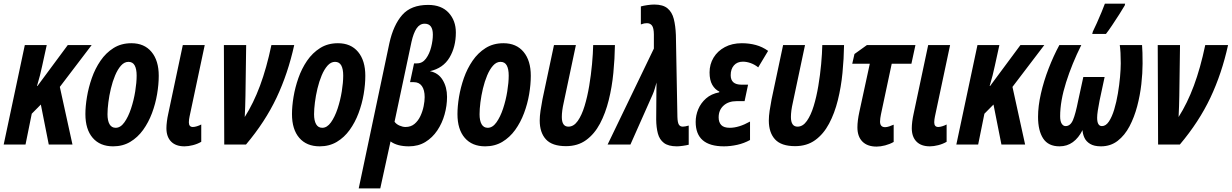

<svg xmlns="http://www.w3.org/2000/svg" viewBox="-27 -792 6748 1052"><path d="M-6.8 0 108.9 -544.9H229L204.1 -431.2Q198.7 -405.8 191.9 -378.7Q185.1 -351.6 175.8 -320.8H178.2L344.2 -544.9H475.1L300.8 -315.9L370.1 0H240.2L196.8 -219.2L147 -168.9L112.8 0Z M592.8 9.8Q521 9.8 481 -36.6Q440.9 -83 440.9 -167Q440.9 -209.5 449.5 -261Q458 -312.5 476.1 -364.3Q494.1 -416 523.7 -459.2Q553.2 -502.4 595.2 -528.8Q637.2 -555.2 692.9 -555.2Q763.7 -555.2 803.2 -507.6Q842.8 -460 842.8 -377Q842.8 -329.1 833.7 -275.9Q824.7 -222.7 805.7 -171.9Q786.6 -121.1 757.1 -80.1Q727.5 -39.1 686.5 -14.6Q645.5 9.8 592.8 9.8ZM606.9 -91.8Q633.3 -91.8 654.5 -121.6Q675.8 -151.4 690.9 -197Q706.1 -242.7 713.9 -291.3Q721.7 -339.8 721.7 -377.9Q721.7 -414.1 710.9 -433.6Q700.2 -453.1 676.8 -453.1Q654.3 -453.1 636 -432.6Q617.7 -412.1 603.8 -378.9Q589.8 -345.7 580.6 -306.9Q571.3 -268.1 566.7 -231Q562 -193.8 562 -166Q562 -130.9 573.2 -111.3Q584.5 -91.8 606.9 -91.8Z M983.9 9.8Q936 9.8 910.4 -16.4Q884.8 -42.5 884.8 -89.8Q884.8 -105.5 887.5 -126.5Q890.1 -147.5 894.5 -167L974.6 -544.9H1094.7L1011.7 -153.8Q1010.3 -146 1009 -138.2Q1007.8 -130.4 1007.8 -122.1Q1007.8 -96.2 1029.8 -96.2Q1039.1 -96.2 1051.8 -100.1Q1064.5 -104 1075.7 -109.9V-15.1Q1054.7 -2.9 1029.8 3.4Q1004.9 9.8 983.9 9.8Z M1201.7 0 1199.7 -544.9H1321.8L1317.9 -267.1Q1317.4 -237.8 1316.4 -208Q1315.4 -178.2 1314 -150.9Q1361.8 -226.1 1397.7 -322.5Q1433.6 -418.9 1460 -544.9H1585Q1550.8 -389.2 1488.3 -256.8Q1425.8 -124.5 1320.8 0Z M1724.6 9.8Q1652.8 9.8 1612.8 -36.6Q1572.8 -83 1572.8 -167Q1572.8 -209.5 1581.3 -261Q1589.8 -312.5 1607.9 -364.3Q1626 -416 1655.5 -459.2Q1685.1 -502.4 1727.1 -528.8Q1769 -555.2 1824.7 -555.2Q1895.5 -555.2 1935.1 -507.6Q1974.6 -460 1974.6 -377Q1974.6 -329.1 1965.6 -275.9Q1956.5 -222.7 1937.5 -171.9Q1918.5 -121.1 1888.9 -80.1Q1859.4 -39.1 1818.4 -14.6Q1777.3 9.8 1724.6 9.8ZM1738.8 -91.8Q1765.1 -91.8 1786.4 -121.6Q1807.6 -151.4 1822.8 -197Q1837.9 -242.7 1845.7 -291.3Q1853.5 -339.8 1853.5 -377.9Q1853.5 -414.1 1842.8 -433.6Q1832 -453.1 1808.6 -453.1Q1786.1 -453.1 1767.8 -432.6Q1749.5 -412.1 1735.6 -378.9Q1721.7 -345.7 1712.4 -306.9Q1703.1 -268.1 1698.5 -231Q1693.8 -193.8 1693.8 -166Q1693.8 -130.9 1705.1 -111.3Q1716.3 -91.8 1738.8 -91.8Z M1938.5 240.2 2106.4 -555.2Q2128.4 -654.8 2176.8 -710Q2225.1 -765.1 2318.8 -765.1Q2391.6 -765.1 2431.2 -722.2Q2470.7 -679.2 2470.7 -613.8Q2470.7 -535.2 2436 -476.8Q2401.4 -418.5 2328.6 -401.9Q2374.5 -393.1 2398.4 -353.8Q2422.4 -314.5 2422.4 -261.2Q2422.4 -212.9 2408.9 -164.8Q2395.5 -116.7 2368.9 -77.1Q2342.3 -37.6 2303.5 -13.9Q2264.6 9.8 2213.4 9.8Q2149.4 9.8 2112.8 -17.1L2056.6 240.2ZM2194.8 -96.2Q2224.1 -96.2 2244.1 -113Q2264.2 -129.9 2276.4 -156Q2288.6 -182.1 2294.2 -210Q2299.8 -237.8 2299.8 -259.8Q2299.8 -298.8 2284.7 -320.3Q2269.5 -341.8 2240.7 -341.8H2219.7L2241.7 -444.8H2257.8Q2287.6 -444.8 2306.9 -470.9Q2326.2 -497.1 2335.4 -533.9Q2344.7 -570.8 2344.7 -602.1Q2344.7 -662.1 2299.8 -662.1Q2272.9 -662.1 2255.6 -636.5Q2238.3 -610.8 2227.5 -562L2134.8 -125Q2144.5 -111.3 2162.1 -103.8Q2179.7 -96.2 2194.8 -96.2Z M2631.3 9.8Q2559.6 9.8 2519.5 -36.6Q2479.5 -83 2479.5 -167Q2479.5 -209.5 2488 -261Q2496.6 -312.5 2514.6 -364.3Q2532.7 -416 2562.3 -459.2Q2591.8 -502.4 2633.8 -528.8Q2675.8 -555.2 2731.4 -555.2Q2802.2 -555.2 2841.8 -507.6Q2881.3 -460 2881.3 -377Q2881.3 -329.1 2872.3 -275.9Q2863.3 -222.7 2844.2 -171.9Q2825.2 -121.1 2795.7 -80.1Q2766.1 -39.1 2725.1 -14.6Q2684.1 9.8 2631.3 9.8ZM2645.5 -91.8Q2671.9 -91.8 2693.1 -121.6Q2714.4 -151.4 2729.5 -197Q2744.6 -242.7 2752.4 -291.3Q2760.3 -339.8 2760.3 -377.9Q2760.3 -414.1 2749.5 -433.6Q2738.8 -453.1 2715.3 -453.1Q2692.9 -453.1 2674.6 -432.6Q2656.2 -412.1 2642.3 -378.9Q2628.4 -345.7 2619.1 -306.9Q2609.9 -268.1 2605.2 -231Q2600.6 -193.8 2600.6 -166Q2600.6 -130.9 2611.8 -111.3Q2623 -91.8 2645.5 -91.8Z M3074.2 8.8Q2998.5 8.8 2964.4 -28.3Q2930.2 -65.4 2930.2 -131.8Q2930.2 -155.3 2934.6 -185.3Q2939 -215.3 2945.3 -248L3008.3 -544.9H3128.4L3061.5 -229Q3051.3 -184.1 3051.3 -150.9Q3051.3 -98.1 3087.4 -98.1Q3116.7 -98.1 3138.7 -129.4Q3160.6 -160.6 3176 -211.2Q3191.4 -261.7 3201.4 -321.8Q3211.4 -381.8 3216.8 -440.4Q3222.2 -499 3223.1 -544.9H3342.3Q3341.3 -470.7 3333.7 -392.8Q3326.2 -314.9 3308.3 -243.2Q3290.5 -171.4 3260.3 -114.5Q3230 -57.6 3184.3 -24.4Q3138.7 8.8 3074.2 8.8Z M3681.6 9.8Q3635.3 9.8 3610.8 -8.8Q3586.4 -27.3 3577.6 -60.5Q3568.8 -93.8 3568.4 -137.2L3569.3 -262.2Q3569.3 -281.7 3569.6 -301Q3569.8 -320.3 3570.3 -339.8Q3565.9 -324.7 3560.8 -306.9Q3555.7 -289.1 3549.3 -274.9L3427.2 0H3302.2L3555.7 -525.9V-604Q3555.2 -638.7 3545.4 -651.9Q3535.6 -665 3517.6 -665Q3509.3 -665 3502.4 -663.6Q3495.6 -662.1 3484.4 -658.2V-756.8Q3498 -760.7 3519.5 -763.9Q3541 -767.1 3557.6 -767.1Q3605.5 -767.1 3630.4 -746.3Q3655.3 -725.6 3664.8 -688.2Q3674.3 -650.9 3676.3 -600.1L3684.6 -151.9Q3685.5 -121.1 3692.4 -109.6Q3699.2 -98.1 3714.4 -98.1Q3725.6 -98.1 3746.6 -104V1Q3732.9 4.4 3713.6 7.1Q3694.3 9.8 3681.6 9.8Z M3939.5 9.8Q3784.7 9.8 3784.7 -124Q3784.7 -159.7 3798.8 -193.6Q3813 -227.5 3841.6 -252.7Q3870.1 -277.8 3913.6 -286.1L3914.6 -290Q3890.6 -301.3 3875.7 -327.1Q3860.8 -353 3860.8 -395Q3860.8 -439.9 3882.8 -476.3Q3904.8 -512.7 3944.6 -533.9Q3984.4 -555.2 4037.6 -555.2Q4078.1 -555.2 4114.3 -545.4Q4150.4 -535.6 4181.6 -513.2L4127.4 -422.9Q4107.9 -438.5 4085.9 -446.3Q4064 -454.1 4043.5 -454.1Q4012.2 -454.1 3994.4 -433.8Q3976.6 -413.6 3976.6 -379.9Q3976.6 -328.1 4035.6 -328.1H4071.8L4052.7 -237.8H4008.8Q3964.4 -237.8 3937.5 -213.4Q3910.6 -189 3910.6 -148.9Q3910.6 -122.1 3924.8 -106.9Q3939 -91.8 3971.7 -91.8Q4021.5 -91.8 4082.5 -126V-24.9Q4049.8 -6.8 4012.5 1.5Q3975.1 9.8 3939.5 9.8Z M4329.6 8.8Q4253.9 8.8 4219.7 -28.3Q4185.5 -65.4 4185.5 -131.8Q4185.5 -155.3 4189.9 -185.3Q4194.3 -215.3 4200.7 -248L4263.7 -544.9H4383.8L4316.9 -229Q4306.6 -184.1 4306.6 -150.9Q4306.6 -98.1 4342.8 -98.1Q4372.1 -98.1 4394 -129.4Q4416 -160.6 4431.4 -211.2Q4446.8 -261.7 4456.8 -321.8Q4466.8 -381.8 4472.2 -440.4Q4477.5 -499 4478.5 -544.9H4597.7Q4596.7 -470.7 4589.1 -392.8Q4581.5 -314.9 4563.7 -243.2Q4545.9 -171.4 4515.6 -114.5Q4485.4 -57.6 4439.7 -24.4Q4394 8.8 4329.6 8.8Z M4775.9 11.2Q4725.6 11.2 4698.2 -16.4Q4670.9 -43.9 4670.9 -94.2Q4670.9 -129.9 4681.6 -179.2L4738.8 -442.9H4642.6L4654.8 -496.1L4722.7 -544.9H4988.8L4966.8 -442.9H4858.9L4799.8 -165Q4797.9 -154.3 4796.4 -145Q4794.9 -135.7 4794.9 -126Q4794.9 -95.2 4822.8 -95.2Q4832.5 -95.2 4845.7 -99.6Q4858.9 -104 4869.6 -108.9V-14.2Q4848.1 -2 4822.8 4.6Q4797.4 11.2 4775.9 11.2Z M5067.9 9.8Q5020 9.8 4994.4 -16.4Q4968.8 -42.5 4968.8 -89.8Q4968.8 -105.5 4971.4 -126.5Q4974.1 -147.5 4978.5 -167L5058.6 -544.9H5178.7L5095.7 -153.8Q5094.2 -146 5093 -138.2Q5091.8 -130.4 5091.8 -122.1Q5091.8 -96.2 5113.8 -96.2Q5123 -96.2 5135.7 -100.1Q5148.4 -104 5159.7 -109.9V-15.1Q5138.7 -2.9 5113.8 3.4Q5088.9 9.8 5067.9 9.8Z M5212.9 0 5328.6 -544.9H5448.7L5423.8 -431.2Q5418.5 -405.8 5411.6 -378.7Q5404.8 -351.6 5395.5 -320.8H5397.9L5564 -544.9H5694.8L5520.5 -315.9L5589.8 0H5460L5416.5 -219.2L5366.7 -168.9L5332.5 0Z M5778.3 9.8Q5716.8 9.8 5688.7 -33.2Q5660.6 -76.2 5660.6 -151.9Q5660.6 -210.4 5676.3 -279.1Q5691.9 -347.7 5718.5 -416.5Q5745.1 -485.4 5777.3 -544.9H5897.5Q5846.7 -443.4 5814.2 -340.8Q5781.7 -238.3 5781.7 -154.8Q5781.7 -127.4 5790.3 -114.3Q5798.8 -101.1 5811.5 -101.1Q5837.9 -101.1 5852.1 -134.5Q5866.2 -168 5880.4 -240.2L5908.7 -370.1H6025.4L5997.6 -240.2Q5991.7 -209 5988 -185.8Q5984.4 -162.6 5984.4 -147Q5984.4 -101.1 6010.7 -101.1Q6032.2 -101.1 6049.1 -126.5Q6065.9 -151.9 6078.1 -192.4Q6090.3 -232.9 6098.1 -279.8Q6106 -326.7 6109.9 -370.4Q6113.8 -414.1 6113.8 -444.8Q6113.8 -509.3 6108.4 -544.9H6230.5Q6231.9 -526.4 6232.7 -502.9Q6233.4 -479.5 6233.4 -443.8Q6233.4 -392.1 6226.6 -331.1Q6219.7 -270 6203.9 -210Q6188 -149.9 6161.9 -100.1Q6135.7 -50.3 6096.9 -20.3Q6058.1 9.8 6005.4 9.8Q5967.8 9.8 5945.8 -3.7Q5923.8 -17.1 5914.6 -37.6Q5905.3 -58.1 5904.3 -79.1Q5882.8 -36.1 5851.3 -13.2Q5819.8 9.8 5778.3 9.8ZM5957.5 -606 5960.9 -619.1Q5969.2 -635.3 5982.7 -665.5Q5996.1 -695.8 6008.8 -726.1Q6021.5 -756.3 6026.9 -772H6137.7L6135.7 -762.2Q6125 -743.7 6105.7 -713.4Q6086.4 -683.1 6066.4 -653.3Q6046.4 -623.5 6032.7 -606Z M6318.4 0 6316.4 -544.9H6438.5L6434.6 -267.1Q6434.1 -237.8 6433.1 -208Q6432.1 -178.2 6430.7 -150.9Q6478.5 -226.1 6514.4 -322.5Q6550.3 -418.9 6576.7 -544.9H6701.7Q6667.5 -389.2 6605 -256.8Q6542.5 -124.5 6437.5 0Z"/></svg>

Font: Open Sans Condensed
Style: Bold Italic
Weight: 700
Width: 3
Italic angle: -12°
Designer: Monotype Design Team
Foundry: Monotype Imaging Inc.
Version: Version 3.003; ttfautohint (v1.8.4)